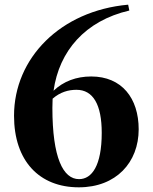

<svg xmlns="http://www.w3.org/2000/svg" viewBox="-20 -784 653 821"><path d="M317 17C477 17 573 -90 573 -231C573 -364 501 -457 370 -457C306 -457 251 -436 209 -396C233 -566 344 -695 533 -739L528 -764C238 -738 40 -535 40 -289C40 -96 148 17 317 17ZM205 -362C237 -390 272 -400 307 -400C378 -400 415 -337 415 -216C415 -76 373 -18 318 -18C250 -18 204 -109 204 -323Z"/></svg>

Font: Noto Serif CJK SC Black
Style: Regular
Weight: 900
Designer: Ryoko NISHIZUKA 西塚涼子 (kana & ideographs); Frank Grießhammer (Latin, Greek & Cyrillic); Wenlong ZHANG 张文龙 (bopomofo); San
Foundry: Adobe
Version: Version 2.001;hotconv 1.1.0;makeotfexe 2.6.0